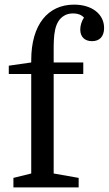

<svg xmlns="http://www.w3.org/2000/svg" viewBox="-20 -810 470 830"><path d="M115 -490V-60L38 -41V0H320V-41L212 -60V-490H340V-540H212V-590C212 -653 213 -716 257 -742C268 -749 282 -752 297 -752C316 -752 332 -746 343 -734C332 -717 327 -699 327 -682C327 -650 347 -632 378 -632C410 -632 430 -652 430 -689C430 -748 379 -790 300 -790C187 -790 115 -703 115 -550V-540L18 -526V-490Z"/></svg>

Font: Domine
Style: Regular
Weight: 400
Designer: Pablo Impallari, Rodrigo Fuenzalida, Brenda Gallo
Foundry: Pablo Impallari, Rodrigo Fuenzalida, Brenda Gallo
Version: Version 2.000